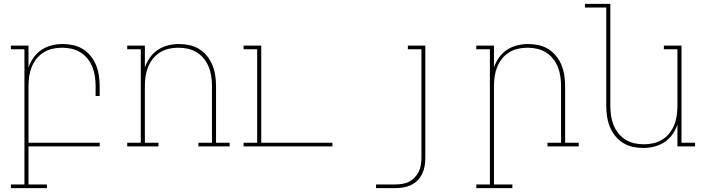

<svg xmlns="http://www.w3.org/2000/svg" viewBox="-20 -755 3640 990"><path d="M222 215H36V196H106V-501H36V-520H127V-407Q136 -434 153 -458Q170 -482 194 -498Q218 -514 246.5 -521Q275 -528 303 -528Q331 -528 358 -522Q385 -516 408 -501.5Q431 -487 448.5 -465Q466 -443 476 -417.5Q486 -392 490 -364.5Q494 -337 494 -310V-260H473V-310Q473 -335 469.5 -360Q466 -385 457 -408Q448 -431 432.5 -451Q417 -471 395.5 -484.5Q374 -498 349.5 -503.5Q325 -509 300 -509Q275 -509 250.5 -503.5Q226 -498 204.5 -484.5Q183 -471 167.5 -451Q152 -431 143 -408Q134 -385 130.5 -360Q127 -335 127 -310V-19H494V0H127V196H222Z M797 0H636V-19H706V-501H636V-520H727V-407Q736 -434 753 -458Q770 -482 794 -498Q818 -514 846.5 -521Q875 -528 903 -528Q931 -528 958 -522Q985 -516 1008 -501.5Q1031 -487 1048.5 -465Q1066 -443 1076 -417.5Q1086 -392 1090 -364.5Q1094 -337 1094 -310V-19H1164V0H1003V-19H1073V-310Q1073 -335 1069.5 -360Q1066 -385 1057 -408Q1048 -431 1032.5 -451Q1017 -471 995.5 -484.5Q974 -498 949.5 -503.5Q925 -509 900 -509Q875 -509 850.5 -503.5Q826 -498 804.5 -484.5Q783 -471 767.5 -451Q752 -431 743 -408Q734 -385 730.5 -360Q727 -335 727 -310V-19H797Z M1236 0V-19H1306V-501H1236V-520H1327V-19H1694V0Z M1919 215V196H2019Q2037 196 2055 193Q2073 190 2089 182Q2105 174 2118 160.5Q2131 147 2139 130.5Q2147 114 2150 96Q2153 78 2153 60V-501H2083V-520H2173V60Q2173 81 2169.5 101.5Q2166 122 2157 141Q2148 160 2133 175Q2118 190 2099.5 199Q2081 208 2060 211.5Q2039 215 2019 215Z M2622 215H2436V196H2506V-501H2436V-520H2527V-407Q2536 -434 2553 -458Q2570 -482 2594 -498Q2618 -514 2646.5 -521Q2675 -528 2703 -528Q2731 -528 2758 -522Q2785 -516 2808 -501.5Q2831 -487 2848.5 -465Q2866 -443 2876 -417.5Q2886 -392 2890 -364.5Q2894 -337 2894 -310V-19H2964V0H2803V-19H2873V-310Q2873 -335 2869.5 -360Q2866 -385 2857 -408Q2848 -431 2832.5 -451Q2817 -471 2795.5 -484.5Q2774 -498 2749.5 -503.5Q2725 -509 2700 -509Q2675 -509 2650.5 -503.5Q2626 -498 2604.5 -484.5Q2583 -471 2567.5 -451Q2552 -431 2543 -408Q2534 -385 2530.5 -360Q2527 -335 2527 -310V196H2622Z M3297 8Q3269 8 3242 2Q3215 -4 3192 -18.5Q3169 -33 3151.5 -55Q3134 -77 3124 -102.5Q3114 -128 3110 -155.5Q3106 -183 3106 -210V-716H2996V-735H3127V-210Q3127 -185 3130.5 -160Q3134 -135 3143 -112Q3152 -89 3167.5 -69Q3183 -49 3204.5 -35.5Q3226 -22 3250.5 -16.5Q3275 -11 3300 -11Q3325 -11 3349.5 -16.5Q3374 -22 3395.5 -35.5Q3417 -49 3432.5 -69Q3448 -89 3457 -112Q3466 -135 3469.5 -160Q3473 -185 3473 -210V-501H3403V-520H3494V-19H3564V0H3473V-113Q3464 -86 3447 -62Q3430 -38 3406 -22Q3382 -6 3353.5 1Q3325 8 3297 8Z"/></svg>

Font: Iosevka HT Thin Extended
Style: Regular
Weight: 100
Width: 7
Monospace: yes
Designer: Belleve Invis
Foundry: Belleve Invis
Version: Version 32.3.0; ttfautohint (v1.8.4)